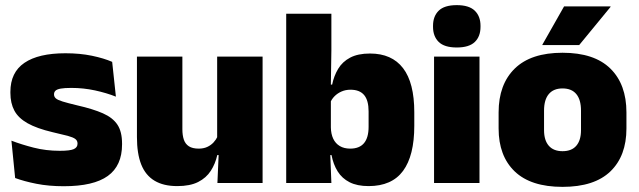

<svg xmlns="http://www.w3.org/2000/svg" viewBox="-20 -713 2490 748"><path d="M228.5 12.5Q170 12.5 122 3Q74 -6.5 39 -19.5L24.5 -165Q63.5 -150 111.2 -137.8Q159 -125.5 213 -125.5Q252.5 -125.5 267.2 -132Q282 -138.5 282 -153V-154Q282 -165 273.5 -171.5Q265 -178 243.8 -183.8Q222.5 -189.5 185 -198Q123.5 -212.5 87.5 -232.8Q51.5 -253 36 -282Q20.5 -311 20.5 -351V-355Q20.5 -431 75.2 -468.2Q130 -505.5 235 -505.5Q291.5 -505.5 338.2 -495.8Q385 -486 417 -472L431.5 -336.5Q395 -351 350 -360.8Q305 -370.5 258 -370.5Q231 -370.5 216.2 -367.8Q201.5 -365 196 -359.5Q190.5 -354 190.5 -346V-345Q190.5 -336 197.5 -329.8Q204.5 -323.5 224 -317.5Q243.5 -311.5 281 -302.5Q342.5 -288.5 381 -271.5Q419.5 -254.5 437.5 -227.2Q455.5 -200 455.5 -153.5V-150.5Q455.5 -67.5 400 -27.5Q344.5 12.5 228.5 12.5Z M513.5 -492.5H690.5V-209.5Q690.5 -186 696.2 -169Q702 -152 716 -143Q730 -134 754 -134Q773 -134 787.2 -140.5Q801.5 -147 811.8 -158Q822 -169 828 -182L855 -109H826.5Q819 -75 801.2 -47.5Q783.5 -20 752 -4Q720.5 12 670.5 12Q617 12 582 -9Q547 -30 530.2 -72.2Q513.5 -114.5 513.5 -179ZM826 -492.5H1003V0H827L832.5 -126.5L826 -144.5Z M1416 12Q1371.5 12 1342 -3Q1312.5 -18 1295.5 -45.2Q1278.5 -72.5 1271.5 -109H1229L1269 -216.5Q1269.5 -191 1278.2 -172.5Q1287 -154 1303.8 -144Q1320.5 -134 1344.5 -134Q1380 -134 1398 -155.2Q1416 -176.5 1416 -219V-279Q1416 -322 1398.5 -342.8Q1381 -363.5 1345.5 -363.5Q1326.5 -363.5 1310.5 -356.5Q1294.5 -349.5 1283 -337.8Q1271.5 -326 1266 -311.5L1225.5 -383.5H1274Q1281 -417.5 1297.5 -445Q1314 -472.5 1344.2 -488.5Q1374.5 -504.5 1421.5 -504.5Q1506.5 -504.5 1550.2 -447.5Q1594 -390.5 1594 -275.5V-223Q1594 -106.5 1550.2 -47.2Q1506.5 12 1416 12ZM1271 0H1095V-659.5H1271V-517L1268.5 -352L1269 -340V-158L1266 -128.5Z M1848 0H1671V-492.5H1848ZM1759.5 -528Q1711 -528 1689 -549.8Q1667 -571.5 1667 -608.5V-612.5Q1667 -649.5 1689 -671.2Q1711 -693 1759.5 -693Q1807.5 -693 1829.8 -671.2Q1852 -649.5 1852 -612.5V-608.5Q1852 -571 1829.8 -549.5Q1807.5 -528 1759.5 -528Z M2171.5 15Q2048 15 1985.2 -45.2Q1922.5 -105.5 1922.5 -212.5V-275Q1922.5 -384.5 1985.5 -446Q2048.5 -507.5 2171.5 -507.5Q2295 -507.5 2357.8 -446Q2420.5 -384.5 2420.5 -275V-212.5Q2420.5 -105.5 2358 -45.2Q2295.5 15 2171.5 15ZM2171.5 -124Q2207 -124 2225.2 -145.2Q2243.5 -166.5 2243.5 -206V-282Q2243.5 -324.5 2225.2 -346.5Q2207 -368.5 2171.5 -368.5Q2136.5 -368.5 2118 -346.5Q2099.5 -324.5 2099.5 -282V-206Q2099.5 -166.5 2118 -145.2Q2136.5 -124 2171.5 -124ZM2093 -539 2177.5 -688H2358.5V-686L2236.5 -537.5H2093Z"/></svg>

Font: Anek Malayalam ExtraBold
Style: Regular
Weight: 800
Version: Version 1.003